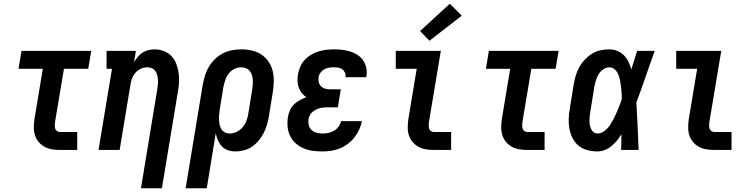

<svg xmlns="http://www.w3.org/2000/svg" viewBox="-20 -802 4040 1027"><path d="M300 0Q278 0 257 -3.5Q236 -7 218 -17Q200 -27 187 -42.5Q174 -58 167.5 -77.5Q161 -97 161 -119Q161 -141 164 -163L209 -434H79L95 -530H468L452 -434H322L274 -147Q273 -138 273 -129.5Q273 -121 275.5 -113.5Q278 -106 285 -101Q292 -96 300 -96H393V0Z M734 205 821 -323Q823 -336 824.5 -349.5Q826 -363 825 -375.5Q824 -388 821 -400Q818 -412 811 -422Q804 -432 792.5 -437Q781 -442 768 -442Q751 -442 734 -434.5Q717 -427 705 -413.5Q693 -400 686.5 -383.5Q680 -367 678 -350L620 0H507L579 -434H550V-530H707L697 -470Q706 -484 717 -497.5Q728 -511 742.5 -520.5Q757 -530 773.5 -534Q790 -538 806 -538Q832 -538 856 -529Q880 -520 897 -502Q914 -484 923 -460.5Q932 -437 935.5 -412Q939 -387 937.5 -360.5Q936 -334 931 -308L846 205Z M973 205 1065 -352Q1070 -377 1077.5 -401Q1085 -425 1098.5 -447Q1112 -469 1131.5 -487.5Q1151 -506 1174 -517.5Q1197 -529 1222 -533.5Q1247 -538 1271 -538Q1300 -538 1328 -531.5Q1356 -525 1378.5 -510Q1401 -495 1416.5 -472Q1432 -449 1438.5 -422Q1445 -395 1444.5 -366Q1444 -337 1439 -308L1418 -178Q1414 -155 1407.5 -133Q1401 -111 1390 -90Q1379 -69 1363.5 -50Q1348 -31 1328 -17.5Q1308 -4 1285 2Q1262 8 1240 8Q1219 8 1199.5 1.5Q1180 -5 1167 -19Q1154 -33 1146 -51Q1138 -69 1134 -89L1086 205ZM1208 -88Q1228 -88 1246.5 -97Q1265 -106 1278 -121.5Q1291 -137 1298 -155.5Q1305 -174 1308 -193L1329 -323Q1331 -337 1332 -350Q1333 -363 1332 -376Q1331 -389 1327 -401.5Q1323 -414 1315 -423.5Q1307 -433 1295 -437.5Q1283 -442 1269 -442Q1251 -442 1233 -433Q1215 -424 1203 -408Q1191 -392 1185 -373.5Q1179 -355 1175 -337L1156 -220Q1154 -206 1152.5 -192Q1151 -178 1151.5 -164Q1152 -150 1154.5 -136.5Q1157 -123 1163.5 -112Q1170 -101 1182 -94.5Q1194 -88 1208 -88Z M1705 8Q1678 8 1652 4.5Q1626 1 1603 -9Q1580 -19 1561.5 -35.5Q1543 -52 1532 -74.5Q1521 -97 1518.5 -123Q1516 -149 1520 -175Q1523 -193 1530.5 -211Q1538 -229 1551.5 -242.5Q1565 -256 1582.5 -265.5Q1600 -275 1618 -282Q1604 -292 1593.5 -305.5Q1583 -319 1577.5 -335Q1572 -351 1571.5 -369.5Q1571 -388 1574 -406Q1578 -426 1586.5 -446Q1595 -466 1610 -482Q1625 -498 1644.5 -509.5Q1664 -521 1684 -527Q1704 -533 1725 -535.5Q1746 -538 1766 -538Q1789 -538 1811 -535.5Q1833 -533 1853.5 -526.5Q1874 -520 1892 -508.5Q1910 -497 1922 -479.5Q1934 -462 1939 -440.5Q1944 -419 1940 -397Q1940 -395 1939.5 -393Q1939 -391 1939 -389H1827Q1827 -389 1827.5 -390Q1828 -391 1828 -392Q1830 -403 1825 -414Q1820 -425 1811 -431.5Q1802 -438 1790 -440Q1778 -442 1766 -442Q1753 -442 1740 -440Q1727 -438 1715 -431.5Q1703 -425 1694.5 -413.5Q1686 -402 1684 -390Q1682 -376 1685 -362.5Q1688 -349 1697.5 -340Q1707 -331 1720 -327.5Q1733 -324 1747 -324H1803L1787 -228H1731Q1721 -228 1710.5 -227Q1700 -226 1689 -223Q1678 -220 1668 -214.5Q1658 -209 1649.5 -201.5Q1641 -194 1636.5 -183.5Q1632 -173 1630 -163Q1628 -147 1632 -131.5Q1636 -116 1647 -106Q1658 -96 1673 -92Q1688 -88 1705 -88Q1720 -88 1736 -91Q1752 -94 1766.5 -102.5Q1781 -111 1791 -124.5Q1801 -138 1804 -154H1916Q1911 -131 1901 -108.5Q1891 -86 1875.5 -66.5Q1860 -47 1840 -32Q1820 -17 1797.5 -8Q1775 1 1751.5 4.5Q1728 8 1705 8Z M2300 0Q2278 0 2257 -3.5Q2236 -7 2218 -17Q2200 -27 2187 -42.5Q2174 -58 2167.5 -77.5Q2161 -97 2161 -119Q2161 -141 2164 -163L2209 -434H2097V-530H2338L2274 -147Q2273 -138 2273 -129.5Q2273 -121 2275.5 -113.5Q2278 -106 2285 -101Q2292 -96 2300 -96H2393V0ZM2277 -584 2227 -636 2386 -782 2450 -718Z M2800 0Q2778 0 2757 -3.5Q2736 -7 2718 -17Q2700 -27 2687 -42.5Q2674 -58 2667.5 -77.5Q2661 -97 2661 -119Q2661 -141 2664 -163L2709 -434H2579L2595 -530H2968L2952 -434H2822L2774 -147Q2773 -138 2773 -129.5Q2773 -121 2775.5 -113.5Q2778 -106 2785 -101Q2792 -96 2800 -96H2893V0Z M3176 8Q3149 8 3122 1Q3095 -6 3075 -22.5Q3055 -39 3043 -62.5Q3031 -86 3026 -112.5Q3021 -139 3022 -167Q3023 -195 3028 -222L3049 -352Q3053 -376 3060 -399Q3067 -422 3079 -443.5Q3091 -465 3108.5 -483.5Q3126 -502 3147 -515Q3168 -528 3192 -533Q3216 -538 3239 -538Q3262 -538 3282.5 -529.5Q3303 -521 3317.5 -506Q3332 -491 3341.5 -471.5Q3351 -452 3357 -431Q3365 -456 3372.5 -480.5Q3380 -505 3388 -530H3482Q3457 -461 3433.5 -392Q3410 -323 3384 -254Q3388 -191 3390.5 -127.5Q3393 -64 3396 0H3302Q3303 -21 3303.5 -42Q3304 -63 3304 -84Q3293 -66 3280 -50Q3267 -34 3250.5 -20.5Q3234 -7 3215 0.5Q3196 8 3176 8ZM3176 -88Q3191 -88 3204 -95.5Q3217 -103 3227.5 -114Q3238 -125 3246 -138Q3254 -151 3261 -164Q3268 -177 3274 -190.5Q3280 -204 3285.5 -217.5Q3291 -231 3296.5 -244.5Q3302 -258 3306 -272Q3306 -285 3305.5 -297.5Q3305 -310 3303.5 -322.5Q3302 -335 3300.5 -347.5Q3299 -360 3296.5 -372.5Q3294 -385 3290 -396.5Q3286 -408 3279.5 -418Q3273 -428 3262.5 -435Q3252 -442 3239 -442Q3222 -442 3206.5 -431Q3191 -420 3181.5 -404Q3172 -388 3167 -371Q3162 -354 3159 -337L3138 -207Q3136 -195 3134.5 -183Q3133 -171 3133 -158.5Q3133 -146 3135 -134.5Q3137 -123 3141.5 -112.5Q3146 -102 3155 -95Q3164 -88 3176 -88Z M3800 0Q3778 0 3757 -3.5Q3736 -7 3718 -17Q3700 -27 3687 -42.5Q3674 -58 3667.5 -77.5Q3661 -97 3661 -119Q3661 -141 3664 -163L3709 -434H3597V-530H3838L3774 -147Q3773 -138 3773 -129.5Q3773 -121 3775.5 -113.5Q3778 -106 3785 -101Q3792 -96 3800 -96H3893V0Z"/></svg>

Font: Iosevka Slab Oblique
Style: Bold
Weight: 700
Italic angle: -9°
Monospace: yes
Designer: Belleve Invis
Foundry: Belleve Invis
Version: Version 11.1.1; ttfautohint (v1.8.3)